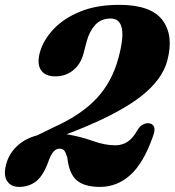

<svg xmlns="http://www.w3.org/2000/svg" viewBox="-20 -736 704 773"><path d="M5 -75.5Q16 -117 48.2 -147.5Q80.5 -178 129.5 -191L200 -225.5Q307 -273.5 369.5 -340.5Q432 -407.5 457.5 -505Q479 -585.5 470.2 -623.5Q461.5 -661.5 425.5 -661.5Q387 -661.5 363.5 -635.8Q340 -610 329.5 -571L315.5 -518Q304 -476.5 273.8 -452.5Q243.5 -428.5 202.5 -428.5Q162 -428.5 145 -453.8Q128 -479 140.5 -525Q154 -574 194.8 -617.8Q235.5 -661.5 302 -689Q368.5 -716.5 459.5 -716.5Q588 -716.5 634.2 -654.8Q680.5 -593 653.5 -492Q633.5 -415.5 548.8 -349Q464 -282.5 300.5 -216L248 -195.5Q303.5 -186.5 352.8 -168.8Q402 -151 444 -151Q471.5 -151 493.2 -165Q515 -179 534 -213Q543 -228 554.8 -234.2Q566.5 -240.5 577 -240Q595 -238.5 600.2 -225.5Q605.5 -212.5 595 -184.5Q557 -78 504 -30.8Q451 16.5 382.5 16.5Q320.5 16.5 289.5 -9.5Q258.5 -35.5 251 -101Q245.5 -120 239.5 -128.8Q233.5 -137.5 219.5 -137.5Q193 -137.5 175.5 -87.5Q155 -29.5 126 -6.5Q97 16.5 57 16.5Q23.5 16.5 8.2 -7.8Q-7 -32 5 -75.5Z"/></svg>

Font: Fraunces 9pt Soft
Style: Bold Italic
Weight: 700
Italic angle: -16°
Version: Version 1.000;[b76b70a41]